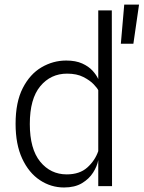

<svg xmlns="http://www.w3.org/2000/svg" viewBox="-20 -824 636 850"><path d="M263.5 6Q205.5 6 156.5 -26.5Q107.5 -59 78.2 -122Q49 -185 49 -276Q49 -372 80.8 -434Q112.5 -496 163.8 -526Q215 -556 273 -556Q315 -556 343.8 -543Q372.5 -530 389.8 -511Q407 -492 415 -474V-778H475L476 0H415V-115.5Q410 -88 392.2 -60Q374.5 -32 342.8 -13Q311 6 263.5 6ZM112 -275Q112 -164.5 158 -108.2Q204 -52 275.5 -52Q332.5 -52 366.5 -82.5Q400.5 -113 415 -155V-424.5Q411.5 -433 395 -450.5Q378.5 -468 349.2 -483Q320 -498 277 -498Q204.5 -498 158.2 -442.2Q112 -386.5 112 -275ZM515 -630.5 530 -803.5H595.5L570.5 -630.5Z"/></svg>

Font: Spline Sans Light
Style: Regular
Weight: 300
Designer: Eben Sorkin, Mirko Velimirovic
Foundry: Sorkin Type
Version: Version 1.000; ttfautohint (v1.8.3)